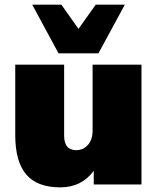

<svg xmlns="http://www.w3.org/2000/svg" viewBox="-20 -785 670 817"><path d="M229 -558.1 117.2 -765.1H241.2L314 -662.1L387.2 -765.1H511.2L398.9 -558.1ZM236.8 12.2Q138.2 12.2 91.6 -42.5Q44.9 -97.2 44.9 -210V-509.8H252.9V-208Q252.9 -146 304.2 -146Q334.5 -146 354.2 -168.5Q374 -190.9 374 -228V-509.8H582V0H378.9V-58.1Q327.1 12.2 236.8 12.2Z"/></svg>

Font: Mulish ExtraBlack
Style: Regular
Weight: 1000
Designer: Vernon Adams
Foundry: Vernon Adams
Version: Version 3.603; ttfautohint (v1.8.3)